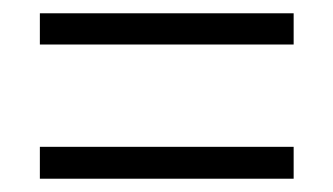

<svg xmlns="http://www.w3.org/2000/svg" viewBox="-20 -563 501 289"><path d="M40 -496H422V-543H40ZM40 -294H422V-342H40Z"/></svg>

Font: Noto Sans Telugu UI Condensed Light
Style: Regular
Weight: 300
Width: 3
Designer: Jelle Bosma - Monotype Design Team
Foundry: Monotype Imaging Inc.
Version: Version 2.005